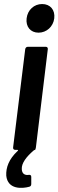

<svg xmlns="http://www.w3.org/2000/svg" viewBox="-20 -743 290 952"><path d="M171 -581C211 -581 244 -611 249 -652C254 -694 229 -723 189 -723C149 -723 117 -694 112 -652C107 -611 131 -581 171 -581ZM88 96C86 66 111 34 147 3C150 1 152 0 154 0C155 0 157 -5 158 -12L217 -499C218 -506 214 -511 207 -511H118C111 -511 106 -506 105 -499L45 -12C44 -5 48 0 55 0H66C70 0 71 3 67 6C24 46 9 88 11 128C18 197 89 193 125 183C132 181 135 177 135 169V134C135 126 130 123 123 124C105 127 89 120 88 96Z"/></svg>

Font: Barlow Condensed SemiBold
Style: Italic
Weight: 600
Width: 3
Italic angle: -7°
Designer: Jeremy Tribby
Foundry: Tribby Type
Version: Version 1.422;hotconv 1.0.109;makeotfexe 2.5.65596